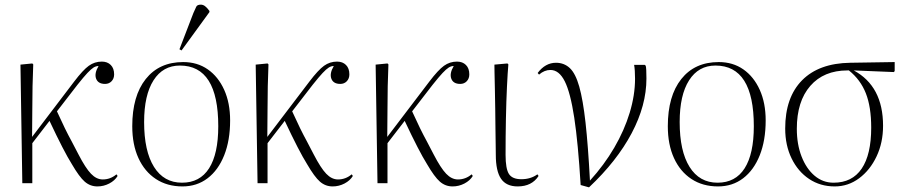

<svg xmlns="http://www.w3.org/2000/svg" viewBox="-20 -788 3904 826"><path d="M399 14Q368 14 344.5 -6.5Q321 -27 289 -82Q255 -136 193 -268L119 -172V0H76L68 -510L119 -515L123 -511Q121 -463 120 -417Q119 -371 119 -319Q119 -267 118 -199L299 -437Q337 -487 362 -505Q387 -523 418 -523Q442 -523 456.5 -508.5Q471 -494 471 -468Q471 -450 460 -438.5Q449 -427 432 -427Q402 -427 393.5 -449.5Q385 -472 404 -504Q393 -504 382.5 -497.5Q372 -491 356 -474Q340 -457 313 -423L225 -309Q244 -267 259 -236.5Q274 -206 288.5 -179.5Q303 -153 318 -123Q348 -65 371.5 -40.5Q395 -16 422 -16Q455 -16 481 -38L486 -31Q474 -11 450 1.5Q426 14 399 14Z M765 14Q699 14 650.5 -18Q602 -50 575.5 -108Q549 -166 549 -245Q549 -375 607 -448Q665 -521 768 -521Q829 -521 874 -489.5Q919 -458 944.5 -401.5Q970 -345 970 -270Q970 -184 944.5 -120Q919 -56 873 -21Q827 14 765 14ZM763 -2Q840 -2 879.5 -64Q919 -126 919 -245Q919 -506 754 -506Q681 -506 640.5 -442.5Q600 -379 600 -263Q600 -138 642.5 -70Q685 -2 763 -2ZM761 -571 752 -576 812 -732Q820 -751 824.5 -759.5Q829 -768 844 -768Q853 -768 861.5 -762Q870 -756 881 -741V-736Z M1411 14Q1380 14 1356.5 -6.5Q1333 -27 1301 -82Q1267 -136 1205 -268L1131 -172V0H1088L1080 -510L1131 -515L1135 -511Q1133 -463 1132 -417Q1131 -371 1131 -319Q1131 -267 1130 -199L1311 -437Q1349 -487 1374 -505Q1399 -523 1430 -523Q1454 -523 1468.5 -508.5Q1483 -494 1483 -468Q1483 -450 1472 -438.5Q1461 -427 1444 -427Q1414 -427 1405.5 -449.5Q1397 -472 1416 -504Q1405 -504 1394.5 -497.5Q1384 -491 1368 -474Q1352 -457 1325 -423L1237 -309Q1256 -267 1271 -236.5Q1286 -206 1300.5 -179.5Q1315 -153 1330 -123Q1360 -65 1383.5 -40.5Q1407 -16 1434 -16Q1467 -16 1493 -38L1498 -31Q1486 -11 1462 1.5Q1438 14 1411 14Z M1927 14Q1896 14 1872.5 -6.5Q1849 -27 1817 -82Q1783 -136 1721 -268L1647 -172V0H1604L1596 -510L1647 -515L1651 -511Q1649 -463 1648 -417Q1647 -371 1647 -319Q1647 -267 1646 -199L1827 -437Q1865 -487 1890 -505Q1915 -523 1946 -523Q1970 -523 1984.5 -508.5Q1999 -494 1999 -468Q1999 -450 1988 -438.5Q1977 -427 1960 -427Q1930 -427 1921.5 -449.5Q1913 -472 1932 -504Q1921 -504 1910.5 -497.5Q1900 -491 1884 -474Q1868 -457 1841 -423L1753 -309Q1772 -267 1787 -236.5Q1802 -206 1816.5 -179.5Q1831 -153 1846 -123Q1876 -65 1899.5 -40.5Q1923 -16 1950 -16Q1983 -16 2009 -38L2014 -31Q2002 -11 1978 1.5Q1954 14 1927 14Z M2207 14Q2158 14 2135.5 -19Q2113 -52 2113 -122Q2113 -132 2112.5 -162Q2112 -192 2111.5 -233.5Q2111 -275 2110.5 -320Q2110 -365 2109 -405.5Q2108 -446 2107.5 -474.5Q2107 -503 2107 -510L2163 -515L2167 -511Q2164 -477 2161 -415Q2158 -353 2156.5 -276.5Q2155 -200 2155 -122Q2155 -62 2169.5 -39.5Q2184 -17 2223 -17Q2263 -17 2292 -38L2297 -31Q2268 14 2207 14Z M2514 18 2478 8Q2467 -173 2450.5 -281.5Q2434 -390 2409.5 -438.5Q2385 -487 2348 -487Q2322 -487 2299 -467L2293 -474Q2326 -518 2372 -518Q2407 -518 2431.5 -495Q2456 -472 2472 -415.5Q2488 -359 2499 -260.5Q2510 -162 2518 -11Q2579 -78 2622.5 -152.5Q2666 -227 2689 -303Q2712 -379 2712 -449Q2712 -468 2711 -483Q2710 -498 2708 -509H2754L2758 -505Q2761 -495 2761 -450Q2761 -335 2697.5 -215Q2634 -95 2514 18Z M3069 14Q3003 14 2954.5 -18Q2906 -50 2879.5 -108Q2853 -166 2853 -245Q2853 -375 2911 -448Q2969 -521 3072 -521Q3133 -521 3178 -489.5Q3223 -458 3248.5 -401.5Q3274 -345 3274 -270Q3274 -184 3248.5 -120Q3223 -56 3177 -21Q3131 14 3069 14ZM3067 -2Q3144 -2 3183.5 -64Q3223 -126 3223 -245Q3223 -506 3058 -506Q2985 -506 2944.5 -442.5Q2904 -379 2904 -263Q2904 -138 2946.5 -70Q2989 -2 3067 -2Z M3571 14Q3509 14 3461 -18Q3413 -50 3385.5 -106.5Q3358 -163 3358 -235Q3358 -369 3430.5 -442.5Q3503 -516 3638 -518L3829 -521V-482L3825 -478L3653 -485Q3779 -417 3779 -247Q3779 -174 3751 -115Q3723 -56 3676 -21Q3629 14 3571 14ZM3566 -2Q3646 -2 3687 -62.5Q3728 -123 3728 -239Q3728 -328 3705 -386.5Q3682 -445 3632 -485H3626Q3524 -485 3466 -418.5Q3408 -352 3408 -234Q3408 -167 3428.5 -114.5Q3449 -62 3484.5 -32Q3520 -2 3566 -2Z"/></svg>

Font: Literata 72pt ExtraLight
Style: Regular
Weight: 200
Designer: Latin by Veronika Burian and Jose Scaglione. Greek by Irene Vlachou. Cyrillic by Vera Evstafieva.
Foundry: TypeTogether
Version: Version 3.002